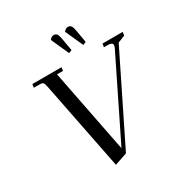

<svg xmlns="http://www.w3.org/2000/svg" viewBox="-206 -1062 1173 1231"><g transform="rotate(-30 380.0 -446.0)"><path d="M86.9 -676.8 90.8 -702.1H306.2L303.2 -676.8H258.8L379.9 -60.1L663.1 -636.2Q668.9 -647.9 668.9 -658.2Q668.9 -676.8 633.8 -676.8H606L609.9 -702.1H759.8L755.9 -676.8L703.1 -655.8L388.2 -17.1L295.9 14.2L167 -637.2Q162.1 -662.1 156 -669.4Q149.9 -676.8 127.9 -676.8ZM335 -887.2Q348.1 -905.8 365.2 -905.8Q380.9 -905.8 388.7 -895Q396.5 -884.3 400.9 -856.9L417 -765.1L394 -755.9ZM439.9 -887.2Q453.1 -905.8 470.2 -905.8Q485.8 -905.8 493.7 -895Q501.5 -884.3 505.9 -856.9L522 -765.1L499 -755.9Z"/></g></svg>

Font: Dihjauti S
Style: Bold Italic
Weight: 700
Italic angle: -9°
Designer: T. Christopher White
Version: Version 3.0.0